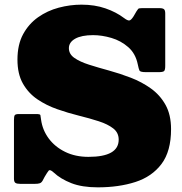

<svg xmlns="http://www.w3.org/2000/svg" viewBox="-20 -785 780 825"><path d="M572 -508.5Q562.5 -555 531 -582.5Q499.5 -610 458.8 -622Q418 -634 380 -634Q330.5 -634 303.2 -618.8Q276 -603.5 276 -578Q276 -552.5 299.8 -536Q323.5 -519.5 362.8 -507Q402 -494.5 448.8 -481.8Q495.5 -469 542.2 -451Q589 -433 628.2 -405Q667.5 -377 691.2 -334.5Q715 -292 715 -230Q715 -135 674 -80.5Q633 -26 561.8 -3Q490.5 20 400 20Q332.5 20 286.5 2Q240.5 -16 211 -43.5Q195 -58.5 189.2 -51.8Q183.5 -45 172 -25.5L163 -8.5Q158 0 150.8 2.5Q143.5 5 129.5 5H67Q52.5 5 46.2 0.8Q40 -3.5 40 -17.5V-268.5Q40 -284.5 43.2 -289.8Q46.5 -295 62 -295H135Q152.5 -295 153.5 -290.5Q154.5 -286 156.5 -270.5Q162.5 -226.5 189.2 -190.2Q216 -154 259.8 -132.5Q303.5 -111 360 -111Q490 -111 490 -185Q490 -215 466.5 -233.2Q443 -251.5 404.2 -264Q365.5 -276.5 319 -288Q272.5 -299.5 226 -315.8Q179.5 -332 140.8 -358.2Q102 -384.5 78.5 -425.8Q55 -467 55 -529Q55 -593 79.2 -637.8Q103.5 -682.5 143.5 -710.8Q183.5 -739 232.2 -752Q281 -765 330 -765Q387 -765 433.2 -749Q479.5 -733 513 -707.5Q527.5 -696.5 535.2 -697Q543 -697.5 554 -715L566.5 -736.5Q571 -743.5 573.8 -746.8Q576.5 -750 589 -750H666Q679 -750 684.5 -745.5Q690 -741 690 -727V-502.5Q690 -484.5 685.2 -479.8Q680.5 -475 661.5 -475H607Q582.5 -475 579.2 -482Q576 -489 572 -508.5Z"/></svg>

Font: Besley* Fatface
Style: Regular
Weight: 900
Designer: Owen Earl
Foundry: indestructible type*
Version: Version 3.000; ttfautohint (v1.8.3)